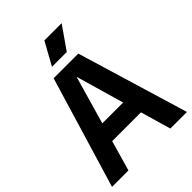

<svg xmlns="http://www.w3.org/2000/svg" viewBox="-265 -1075 1203 1203"><g transform="rotate(-45 336.5 -474.0)"><path d="M4.5 0 227 -740H445.5L668.5 0H521.5L463 -202H208L150 0ZM243 -324.5H427.5L335 -645ZM270.5 -798 353.5 -948.5H506.5L401.5 -798Z"/></g></svg>

Font: Encode Sans Semi Condensed
Style: Bold
Weight: 700
Width: 4
Designer: Multiple Designers
Foundry: Impallari Type
Version: Version 3.000; ttfautohint (v1.8.3) -l 8 -r 50 -G 200 -x 14 